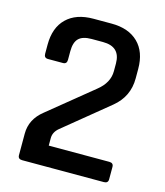

<svg xmlns="http://www.w3.org/2000/svg" viewBox="-99 -720 686 796"><g transform="rotate(15 243.5 -321.5)"><path d="M52 -17V-109Q52 -171 105 -213L294 -367Q342 -405 342 -455V-488Q342 -560 267 -560H218Q180 -560 163 -543Q146 -526 146 -488V-451Q146 -433 129 -433H65Q48 -433 48 -451V-490Q48 -563 89 -603Q130 -643 204 -643H282Q355 -643 396 -603Q437 -563 437 -490V-449Q437 -371 376 -321L184 -164Q161 -145 161 -119V-87H421Q439 -87 439 -70V-17Q439 0 421 0H70Q52 0 52 -17Z"/></g></svg>

Font: Rajdhani SemiBold
Style: Regular
Weight: 600
Designer: Satya Rajpurohit, Jyotish Sonowal
Foundry: Indian Type Foundry
Version: Version 1.201 February 1, 2022